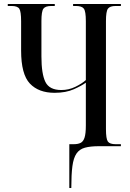

<svg xmlns="http://www.w3.org/2000/svg" viewBox="-20 -734 653 964"><path d="M328 210V-10H350Q371 -10 384.5 -16.5Q398 -23 404.5 -43Q411 -63 411 -104V-319Q391 -304 351 -286Q311 -268 254 -268Q174 -268 130 -314.5Q86 -361 86 -480V-627Q86 -676 77 -690Q68 -704 38 -704H19V-714H255V-704H238Q208 -704 198 -690.5Q188 -677 188 -628V-451Q188 -363 208 -322.5Q228 -282 288 -282Q325 -282 358 -298Q391 -314 411 -332V-628Q411 -677 401 -690.5Q391 -704 361 -704H347V-714H587V-704H561Q532 -704 522 -690.5Q512 -677 512 -628V-86Q512 -37 521.5 -23.5Q531 -10 561 -10H587V0H478Q434 0 406.5 7.5Q379 15 364 37Q349 59 343.5 100.5Q338 142 338 210Z"/></svg>

Font: Noto Serif Display ExtraCondensed Medium
Style: Regular
Weight: 500
Width: 2
Designer: Monotype Design Team
Foundry: Monotype Imaging Inc.
Version: Version 2.009